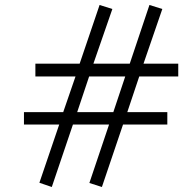

<svg xmlns="http://www.w3.org/2000/svg" viewBox="-20 -728 783 771"><path d="M337.9 -420.9 290 -277.8H435.1L482.9 -420.9ZM539.1 -420.9 491.2 -277.8H651.9V-228H474.1L389.2 22.9L338.9 6.8L418 -228H272.9L188 22.9L138.2 5.9L217.8 -228H76.2V-277.8H233.9L283.2 -420.9H122.1V-472.2H299.8L379.9 -708L431.2 -691.9L355 -472.2H501L580.1 -708L631.8 -691.9L556.2 -472.2H695.8V-420.9Z"/></svg>

Font: Charis SIL APac
Style: Italic
Weight: 400
Italic angle: -11°
Foundry: SIL International
Version: Version 5.000